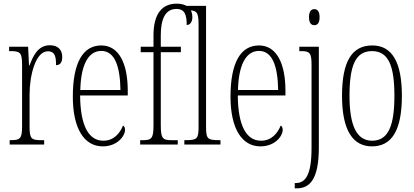

<svg xmlns="http://www.w3.org/2000/svg" viewBox="-20 -792 2268 1052"><path d="M33 0H222V-24H209C152 -24 142 -30 142 -99V-274C142 -379 175 -511 242 -511C284 -511 287 -476 287 -435C312 -435 321 -454 321 -480C321 -517 300 -544 253 -544C188 -544 161 -485 142 -434H139L134 -536H30V-512H33C90 -512 101 -506 101 -437V-100C101 -30 90 -24 35 -24H33Z M543 10C623 10 665 -47 665 -80C665 -94 660 -101 654 -104C637 -62 604 -21 546 -21C467 -21 420 -101 419 -269H680V-294C680 -449 629 -543 535 -543C435 -543 379 -450 379 -262C379 -88 441 10 543 10ZM640 -299H420C423 -431 461 -513 535 -513C610 -513 638 -426 640 -299Z M748 0H954V-24H919C872 -24 861 -33 861 -105V-506H971V-536H861V-599C861 -683 883 -743 947 -743C993 -743 1003 -709 1003 -655C1022 -655 1034 -673 1034 -698C1034 -746 1003 -772 948 -772C867 -772 821 -715 821 -598V-536H751V-506H821V-105C821 -33 810 -24 763 -24H748Z M990 0H1188V-24H1183C1117 -24 1109 -30 1109 -98V-760H990V-736H1002C1056 -736 1068 -730 1068 -660V-98C1068 -30 1060 -24 994 -24H990Z M1407 10C1487 10 1529 -47 1529 -80C1529 -94 1524 -101 1518 -104C1501 -62 1468 -21 1410 -21C1331 -21 1284 -101 1283 -269H1544V-294C1544 -449 1493 -543 1399 -543C1299 -543 1243 -450 1243 -262C1243 -88 1305 10 1407 10ZM1504 -299H1284C1287 -431 1325 -513 1399 -513C1474 -513 1502 -426 1504 -299Z M1702 -654C1718 -654 1731 -664 1731 -698C1731 -731 1718 -742 1702 -742C1687 -742 1673 -731 1673 -698C1673 -664 1687 -654 1702 -654ZM1595 240H1605C1673 240 1727 198 1727 16V-536H1620V-512H1630C1677 -512 1687 -502 1687 -437V18C1687 167 1654 211 1600 211H1595Z M2018 10C2125 10 2182 -75 2182 -267C2182 -450 2129 -543 2020 -543C1906 -543 1854 -452 1854 -267C1854 -77 1914 10 2018 10ZM2019 -21C1933 -21 1895 -106 1895 -267C1895 -431 1927 -512 2018 -512C2109 -512 2141 -431 2141 -267C2141 -106 2109 -21 2019 -21Z"/></svg>

Font: Noto Serif Sinhala ExtraCondensed ExtraLight
Style: Regular
Weight: 200
Width: 2
Designer: Jelle Bosma - Monotype Design Team
Foundry: Monotype Imaging Inc.
Version: Version 2.007